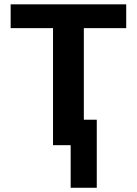

<svg xmlns="http://www.w3.org/2000/svg" viewBox="-20 -679 640 898"><path d="M372.1 -547.4V-119.1H432.6V199.2H310.5V0H228V-547.4H29.8V-658.7H570.3V-547.4Z"/></svg>

Font: Cousine
Style: Bold
Weight: 700
Monospace: yes
Designer: Steve Matteson
Foundry: Ascender Corporation
Version: Version 1.20